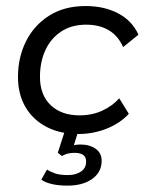

<svg xmlns="http://www.w3.org/2000/svg" viewBox="-20 -427 472 627"><path d="M236.3 10.6Q176.7 10.6 132.3 -12.4Q87.9 -35.4 63.3 -77.2Q38.7 -119 38.7 -175.8Q38.7 -239 64.6 -291.4Q90.5 -343.9 140.1 -375.6Q189.7 -407.3 259.7 -407.3Q320.2 -407.3 365.9 -383.3Q411.7 -359.3 432.1 -313.7L382 -273.2Q366 -309.9 335.5 -328.1Q304.9 -346.4 261.3 -346.4Q213.4 -346.4 179.5 -323.8Q145.5 -301.2 128 -262.8Q110.5 -224.4 110.5 -176Q110.5 -117.3 145.3 -83.8Q180.2 -50.3 239.8 -50.3Q281.4 -50.3 314.7 -66Q348 -81.6 369.4 -106L400.7 -55.2Q371.3 -23.8 327.6 -6.6Q283.9 10.6 236.3 10.6ZM200.2 179.2Q172.1 179.2 149.9 174.2Q127.8 169.2 114.9 159.6L133.5 126.7Q144.5 134.1 160 139.4Q175.6 144.7 202.3 144.7Q227.3 144.7 244.2 133.3Q261.2 121.8 261.2 101.6Q262.4 72.1 223.6 72.1Q215.2 72.1 204.6 73.9Q194 75.8 182.3 82.6L168.8 71.7L193.8 -5.8H237.8L217.2 60.2L197.2 55.3Q219.4 44.9 242.1 44.9Q273.6 44.9 293.6 59.7Q313.7 74.6 311.8 102.6Q310 137.6 279.5 158.4Q248.9 179.2 200.2 179.2Z"/></svg>

Font: Rokkitt SemiBold
Style: Italic
Weight: 600
Italic angle: -9°
Designer: Vernon Adams
Foundry: Vernon Adams
Version: Version 3.103